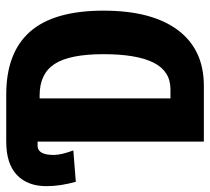

<svg xmlns="http://www.w3.org/2000/svg" viewBox="-50 -650 699 640"><g transform="rotate(-90 300.0 -329.5)"><path d="M585 -334.5Q585 -172.9 520 -86.4Q455.1 0 334.5 0H148.4V-554.2H134.8Q104 -554.2 104 -500.5Q104 -475.6 119.1 -435.1L14.6 -426.8Q0 -478 0 -524.9Q0 -587.9 37.4 -623.3Q74.7 -658.7 148.4 -658.7H305.2Q445.3 -658.7 515.1 -579.1Q585 -499.5 585 -334.5ZM439.9 -334.5Q439.9 -446.8 407.5 -497.1Q375 -547.4 302.7 -547.4H292.5V-111.3H322.8Q383.3 -111.3 411.6 -167.5Q439.9 -223.6 439.9 -334.5Z"/></g></svg>

Font: Cousine
Style: Bold
Weight: 700
Monospace: yes
Designer: Steve Matteson
Foundry: Ascender Corporation
Version: Version 1.20